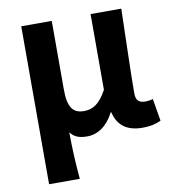

<svg xmlns="http://www.w3.org/2000/svg" viewBox="-84 -635 832 911"><g transform="rotate(-10 332.0 -179.5)"><path d="M79 201H227C220 120 217 66 216 -25C237 3 265 9 297 9C349 9 395 -23 426 -84H429C444 -19 488 14 562 14C605 14 630 6 652 -4L634 -112C622 -108 609 -106 599 -106C569 -106 552 -117 552 -153C552 -257 558 -424 561 -560H413V-195C378 -131 345 -112 303 -112C249 -112 226 -145 226 -229V-560H79Z"/></g></svg>

Font: Source Han Sans CN
Style: Bold
Weight: 700
Designer: Ryoko NISHIZUKA 西塚涼子 (kana, bopomofo & ideographs); Paul D. Hunt (Latin, Greek & Cyrillic); Sandoll Communications 산돌커뮤니
Foundry: Adobe
Version: Version 2.001;hotconv 1.0.107;makeotfexe 2.5.65593